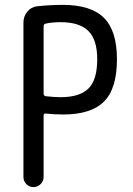

<svg xmlns="http://www.w3.org/2000/svg" viewBox="-20 -760 540 780"><path d="M157.2 -654.3V-378.9Q157.2 -371.1 166 -369.1Q200.2 -365.2 226.6 -365.2Q303.7 -365.2 339.4 -400.4Q375 -435.5 375 -519.5Q375 -598.6 338.9 -634.3Q302.7 -669.9 226.6 -669.9Q191.4 -669.9 166 -664.1Q157.2 -662.1 157.2 -654.3ZM75.2 -41V-668Q75.2 -693.4 90.8 -712.4Q106.4 -731.4 129.9 -734.4Q181.6 -740.2 235.4 -740.2Q349.6 -740.2 402.3 -687.5Q455.1 -634.8 455.1 -519.5Q455.1 -399.4 402.3 -347.2Q349.6 -294.9 237.3 -294.9Q198.2 -294.9 165 -298.8Q157.2 -298.8 157.2 -292V-41Q157.2 -24.4 145 -12.2Q132.8 0 115.7 0Q98.6 0 86.9 -12.2Q75.2 -24.4 75.2 -41Z"/></svg>

Font: Rounded Mgen+ 1m regular
Style: Regular
Weight: 400
Designer: [Source Han Sans]
Ryoko NISHIZUKA  (kana & ideographs); Paul D. Hunt (Latin, Greek & Cyrillic); Wenlong ZHANG  (bopomofo
Version: Version 1.059.20150602